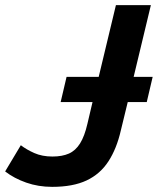

<svg xmlns="http://www.w3.org/2000/svg" viewBox="-56 -713 614 747"><path d="M147 14Q93 14 46 -2.5Q-1 -19 -36 -46L25 -148Q47 -131 77.5 -117.5Q108 -104 148 -104Q186 -104 212 -115.5Q238 -127 255.5 -155Q273 -183 284 -231L304 -316H180L203 -414H328L395 -693H531L464 -414H538L515 -316H441L414 -205Q398 -135 366 -85.5Q334 -36 281 -11Q228 14 147 14Z"/></svg>

Font: Ubuntu Sans
Style: Bold Italic
Weight: 700
Italic angle: -13.5°
Designer: Dalton Maag Ltd
Foundry: Dalton Maag Ltd
Version: Version 1.006